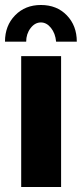

<svg xmlns="http://www.w3.org/2000/svg" viewBox="-30 -750 328 770"><path d="M55 0V-525H215V0ZM134 -660Q110 -660 92.5 -637Q75 -614 75 -583H-10Q-10 -647 30.5 -688.5Q71 -730 134 -730Q198 -730 238 -688.5Q278 -647 278 -583H195Q192 -616 174.5 -638Q157 -660 134 -660Z"/></svg>

Font: Raleway ExtraBold
Style: Regular
Weight: 800
Designer: Matt McInerney, Pablo Impallari, Rodrigo Fuenzalida
Foundry: Matt McInerney, Pablo Impallari, Rodrigo Fuenzalida
Version: Version 4.026